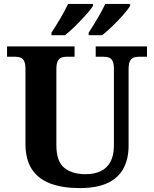

<svg xmlns="http://www.w3.org/2000/svg" viewBox="-20 -951 787 981"><path d="M387.1 10Q300.2 10 238.1 -13Q176 -36 143 -86Q110 -136 110 -218V-600Q110 -626.9 102.8 -639.9Q95.7 -652.9 84.2 -657Q72.7 -661 59 -661H16V-714H361V-661H319Q305.3 -661 293.5 -656.5Q281.7 -652 274.8 -638.4Q268 -624.9 268 -596V-210Q268 -126 308.5 -93.5Q349 -61 417 -61Q462 -61 494.5 -76.5Q527 -92 544.5 -124.5Q562 -157 562 -208V-600Q562 -626.9 554.8 -639.9Q547.7 -652.9 536.2 -657Q524.7 -661 511 -661H469V-714H731V-661H688Q674.3 -661 662.5 -656.5Q650.7 -652 643.8 -638.4Q637 -624.9 637 -596V-206Q637 -139.2 611 -90.6Q585 -42 530 -16Q475 10 387.1 10ZM433 -784Q454 -816 478 -856.5Q502 -897 518 -931H645V-921Q635 -904 609.5 -875Q584 -846 554.5 -817.5Q525 -789 502 -771H433ZM243 -784Q264 -816 288 -856.5Q312 -897 328 -931H455V-921Q445 -904 419 -875Q393 -846 364 -817.5Q335 -789 312 -771H243Z"/></svg>

Font: Noto Serif Kannada
Style: Regular
Weight: 400
Designer: Universal Thirst, Indian Type Foundry and the Monotype Design Team
Foundry: Monotype Imaging Inc.
Version: Version 2.003